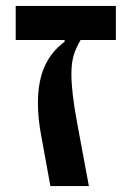

<svg xmlns="http://www.w3.org/2000/svg" viewBox="-20 -628 438 648"><path d="M33 -608H371V-493H252Q235 -464 228 -439Q221 -414 221 -377Q221 -348 225.5 -308.5Q230 -269 240 -215L280 0H150L120 -165Q108 -226 108 -281Q108 -353 130.5 -403.5Q153 -454 198 -487V-493H33Z"/></svg>

Font: IBM Plex Sans Hebrew SmBld
Style: Regular
Weight: 600
Designer: Mike Abbink, Paul van der Laan, Pieter van Rosmalen, Yanek Iontef
Foundry: Bold Monday
Version: Version 1.3